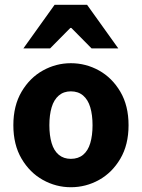

<svg xmlns="http://www.w3.org/2000/svg" viewBox="-20 -773 595 805"><path d="M277 12Q215 12 160 -18.5Q105 -49 70.5 -107.5Q36 -166 36 -248Q36 -330 70.5 -388.5Q105 -447 160 -477.5Q215 -508 277 -508Q340 -508 395 -477.5Q450 -447 484.5 -388.5Q519 -330 519 -248Q519 -166 484.5 -107.5Q450 -49 395 -18.5Q340 12 277 12ZM277 -107Q308 -107 328.5 -124Q349 -141 358.5 -173Q368 -205 368 -248Q368 -291 358.5 -323Q349 -355 328.5 -372.5Q308 -390 277 -390Q247 -390 226.5 -372.5Q206 -355 196.5 -323Q187 -291 187 -248Q187 -205 196.5 -173Q206 -141 226.5 -124Q247 -107 277 -107ZM78 -570 209 -753H345L476 -570H364L279 -656H275L190 -570Z"/></svg>

Font: Mada
Style: Bold
Weight: 700
Designer: Khaled Hosny
Version: Version 1.5